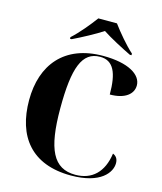

<svg xmlns="http://www.w3.org/2000/svg" viewBox="-135 -1029 959 1137"><g transform="rotate(15 345.0 -460.5)"><path d="M194 -781V-771H204C256 -796 337 -839 382 -869C427 -839 509 -796 561 -771H571V-781C528 -819 472 -886 439 -931H325C292 -886 237 -819 194 -781ZM408 10C591 10 648 -73 648 -129C648 -156 636 -172 616 -180C600 -63 534 -1 432 -1C297 -1 245 -108 245 -358C245 -608 285 -714 395 -714C477 -714 507 -645 507 -513C601 -513 648 -554 648 -606C648 -672 566 -724 411 -724C173 -724 54 -574 54 -358C54 -137 165 10 408 10Z"/></g></svg>

Font: Noto Serif Display ExtraBold
Style: Regular
Weight: 800
Designer: Monotype Design Team
Foundry: Monotype Imaging Inc.
Version: Version 2.009